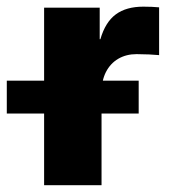

<svg xmlns="http://www.w3.org/2000/svg" viewBox="-81 -545 500 565"><path d="M48.8 0V-522.5H212.4V-429.7H214.4Q229 -480 259.8 -502.7Q290.5 -525.4 340.8 -525.4Q354 -525.4 365.5 -524.9Q377 -524.4 387.2 -523.4V-382.8Q377.4 -383.8 357.9 -384.8Q338.4 -385.7 320.8 -385.7Q290.5 -385.7 267.1 -372.1Q243.7 -358.4 230.7 -333Q217.8 -307.6 217.8 -271.5V0ZM-61 -210.9V-307.6H327.1V-210.9Z"/></svg>

Font: Inter 28pt ExtraBold
Style: Regular
Weight: 800
Designer: Rasmus Andersson
Foundry: rsms
Version: Version 4.001;git-66647c0bb